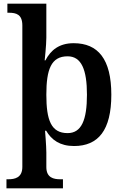

<svg xmlns="http://www.w3.org/2000/svg" viewBox="-20 -780 673 1040"><path d="M15 240H321V191H306C271 191 231 183 231 125V46C231 12 224 -72 224 -72H230C259 -22 305 11 381 11C512 11 583 -74 583 -267C583 -460 511 -546 379 -546C301 -546 255 -509 226 -453H222C222 -453 231 -536 231 -576V-760H20V-711H28C68 -711 101 -702 101 -642V124C101 183 60 191 25 191H15ZM346 -59C257 -59 231 -129 231 -267C231 -404 257 -475 346 -475C421 -475 451 -403 451 -267C451 -129 421 -59 346 -59Z"/></svg>

Font: Noto Serif Tamil SemiBold
Style: Regular
Weight: 600
Designer: Indian Type Foundry, Tom Grace, and the Monotype Design Team
Foundry: Monotype Imaging Inc.
Version: Version 2.004